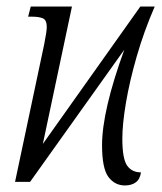

<svg xmlns="http://www.w3.org/2000/svg" viewBox="-20 -556 495 587"><path d="M362 11Q331 11 311.5 -15Q292 -41 292 -112Q292 -217 360 -404L72 0H26L115 -420Q119 -440 121 -453.5Q123 -467 123 -473Q123 -495 111 -500Q99 -505 78 -505H66L74 -536H200L111 -116L409 -536H453Q420 -460 398 -383.5Q376 -307 365 -241.5Q354 -176 354 -132Q354 -71 368.5 -50Q383 -29 411 -29Q408 -8 395 1.5Q382 11 362 11Z"/></svg>

Font: Noto Serif ExtraCondensed Light
Style: Italic
Weight: 300
Width: 2
Italic angle: -12°
Designer: Monotype Design Team
Foundry: Monotype Imaging Inc.
Version: Version 2.014; ttfautohint (v1.8.4.7-5d5b)